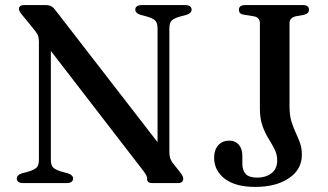

<svg xmlns="http://www.w3.org/2000/svg" viewBox="-20 -720 1288 755"><path d="M267.5 -18Q267.5 -10 261.2 -5Q255 0 242.5 0H71.5Q58.5 0 52.2 -5Q46 -10 46 -18Q46 -31.5 65 -38L94.5 -46Q117.5 -53.5 125.2 -62.5Q133 -71.5 133 -92V-556.5Q133 -571 129 -581Q125 -591 109.5 -609.5L66 -662.5Q59 -671.5 56.8 -676Q54.5 -680.5 54.5 -685.5Q54.5 -692.5 59.8 -696.2Q65 -700 73.5 -700H160Q173 -700 181.5 -695.5Q190 -691 199 -678.5L620 -134.5L599.5 -91V-608Q599.5 -628 592.2 -637.2Q585 -646.5 561 -654L531 -662Q512 -669 512 -682Q512 -690.5 518.2 -695.2Q524.5 -700 537 -700H708Q720.5 -700 727 -695.2Q733.5 -690.5 733.5 -682Q733.5 -669 714.5 -662L684.5 -654Q662 -647 654 -638Q646 -629 646 -608V-123.5Q646 -109 648.8 -99.5Q651.5 -90 658 -81L689 -41.5Q696.5 -32 698.5 -26.8Q700.5 -21.5 700.5 -16Q700.5 -9 695.2 -4.5Q690 0 679.5 0H578Q558.5 0 558.5 -16Q558.5 -23.5 555.5 -30Q552.5 -36.5 539.5 -53.5L143.5 -567L180 -594.5V-92Q180 -72 187.5 -63Q195 -54 218.5 -46L248.5 -38Q267.5 -31 267.5 -18ZM1167 -111Q1167 -54 1116.5 -19.5Q1066 15 983.5 15Q906 15 864 -17Q822 -49 822 -100.5Q822 -130 838 -148.5Q854 -167 882.5 -167Q905 -167 919 -151Q933 -135 933 -107V-76Q933 -50.5 946.2 -36Q959.5 -21.5 991.5 -21.5Q1024.5 -21.5 1047.2 -38.5Q1070 -55.5 1070 -89Q1070 -113 1059.8 -133Q1049.5 -153 1036 -174.8Q1022.5 -196.5 1012.2 -224.8Q1002 -253 1002 -293V-629Q1002 -640 996 -647Q990 -654 977.5 -656L940 -662Q929 -663.5 924.2 -668.5Q919.5 -673.5 919.5 -682Q919.5 -690.5 925.5 -695.2Q931.5 -700 944 -700H1171Q1183.5 -700 1189.2 -695.2Q1195 -690.5 1195 -682Q1195 -667 1176.5 -662L1143 -656Q1131.5 -653 1125 -646.5Q1118.5 -640 1118.5 -629V-301Q1118.5 -267 1126 -242.5Q1133.5 -218 1143 -198Q1152.5 -178 1159.8 -157.5Q1167 -137 1167 -111Z"/></svg>

Font: Fraunces Wonky
Style: Regular
Weight: 400
Version: Version 1.000;[b76b70a41]